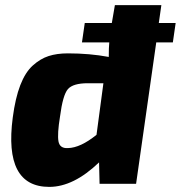

<svg xmlns="http://www.w3.org/2000/svg" viewBox="-20 -720 708 752"><path d="M657 -554H592L513 0H370L368 -84Q268 12 173 12Q-6 12 30 -260Q40 -336 59.5 -386.5Q79 -437 108.5 -463.5Q138 -490 170.5 -500.5Q203 -511 246 -511Q331 -511 406 -497Q406 -534 408 -554H301L312 -630H418L430 -700H612L602 -630H668ZM385 -394H324Q266 -394 246 -371Q226 -348 215 -263Q204 -195 209 -166.5Q214 -138 246 -140Q295 -141 358 -192Z"/></svg>

Font: Exo 2.0 Extra Bold
Style: Italic
Weight: 800
Italic angle: -8°
Designer: Natanael Gama
Version: Version 1.001;PS 001.001;hotconv 1.0.70;makeotf.lib2.5.58329